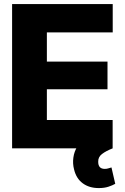

<svg xmlns="http://www.w3.org/2000/svg" viewBox="-20 -748 629 968"><path d="M41 0V-727.5H548.3V-584.5H216.3V-437.5H522V-297.9H216.3V-143.1H547.9V0ZM478 200.2Q429.7 200.2 397 176Q364.3 151.9 353.5 106.4Q345.7 77.1 349.9 46.6Q354 16.1 369.4 -8.3Q384.8 -32.7 411.1 -44.4L547.9 0Q514.2 13.2 494.4 28.3Q474.6 43.5 475.1 66.9Q474.6 103.5 508.3 103.5Q519 103.5 527.1 100.6Q535.2 97.7 542 96.2L561 178.7Q547.4 186.5 526.6 193.4Q505.9 200.2 478 200.2Z"/></svg>

Font: Inter Tight ExtraBold
Style: Regular
Weight: 800
Designer: Rasmus Andersson
Foundry: rsms
Version: Version 3.004; ttfautohint (v1.8.4.7-5d5b)